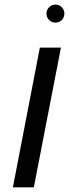

<svg xmlns="http://www.w3.org/2000/svg" viewBox="-20 -803 300 823"><path d="M241.2 -599.1 125 0H35.2L150.9 -599.1ZM179.2 -745.1Q179.2 -760.7 190.4 -772Q201.7 -783.2 217.3 -783.2Q233.9 -783.2 244.9 -772Q255.9 -760.7 255.9 -745.1Q255.9 -728.5 244.9 -717.3Q233.9 -706.1 217.3 -706.1Q201.7 -706.1 190.4 -717.3Q179.2 -728.5 179.2 -745.1Z"/></svg>

Font: Arimo
Style: Italic
Weight: 400
Italic angle: -12°
Designer: Steve Matteson
Foundry: Monotype Imaging Inc.
Version: Version 1.33